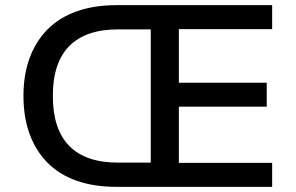

<svg xmlns="http://www.w3.org/2000/svg" viewBox="-20 -725 1149 745"><path d="M432 0Q344 0 276.5 -24Q209 -48 163.5 -94.5Q118 -141 94.5 -206Q71 -271 71 -353Q71 -435 95 -500Q119 -565 164.5 -611Q210 -657 277.5 -681Q345 -705 432 -705H1036V-612H674V-404H1015V-311H674V-93H1036V0ZM438 -94H565V-611H438Q313 -611 249 -546.5Q185 -482 185 -353Q185 -224 248.5 -159Q312 -94 438 -94Z"/></svg>

Font: Nunito Sans 8pt SemiBold
Style: Regular
Weight: 600
Version: Version 3.101;gftools[0.9.27]